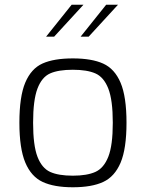

<svg xmlns="http://www.w3.org/2000/svg" viewBox="-20 -786 617 812"><path d="M62 -267Q62 -378 87 -437Q112 -496 160 -517.5Q208 -539 288 -539Q368 -539 416.5 -517Q465 -495 490 -436Q515 -377 515 -267Q515 -157 490 -98Q465 -39 416.5 -16.5Q368 6 288 6Q209 6 160.5 -16.5Q112 -39 87 -98.5Q62 -158 62 -267ZM457 -267Q457 -363 438 -411.5Q419 -460 383.5 -475.5Q348 -491 288 -491Q227 -491 192 -475.5Q157 -460 138.5 -411.5Q120 -363 120 -267Q120 -171 138.5 -123Q157 -75 192 -59Q227 -43 288 -43Q348 -43 383.5 -59Q419 -75 438 -123Q457 -171 457 -267ZM283 -766H333L209 -631H175ZM429 -766H479L355 -631H321Z"/></svg>

Font: Exo Light
Style: Regular
Weight: 300
Designer: Natanael Gama
Foundry: Natanael Gama
Version: Version 1.500; ttfautohint (v1.6)